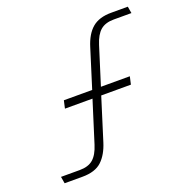

<svg xmlns="http://www.w3.org/2000/svg" viewBox="-126 -815 901 930"><g transform="rotate(-20 325.0 -349.5)"><path d="M45 -35H142Q186 -35 211 -56.5Q236 -78 251 -126L318 -339H176L185 -379H331L393 -577Q412 -639 447.5 -669Q483 -699 545 -699H631L637 -664H546Q502 -664 477 -642.5Q452 -621 437 -573L376 -379H525L516 -339H363L295 -122Q277 -64 243 -32Q209 0 143 0H51Z"/></g></svg>

Font: Azeret Mono Thin
Style: Italic
Weight: 100
Italic angle: -12°
Designer: Martin Vácha
Foundry: Displaay
Version: Version 1.000; Glyphs 3.0.3, build 3074